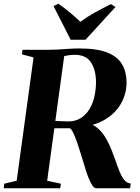

<svg xmlns="http://www.w3.org/2000/svg" viewBox="-37 -1010 749 1030"><path d="M-17 0 -14 -24.5 52.5 -40.5 143 -702 80.5 -718.5 84 -743H225.5Q255.5 -743 281 -744.8Q306.5 -746.5 332.5 -748.2Q358.5 -750 390 -750Q484.5 -750 539.5 -727.8Q594.5 -705.5 618 -664.8Q641.5 -624 642 -569Q642 -510.5 614.5 -458.8Q587 -407 531.5 -371.8Q476 -336.5 391 -327.5L414 -351.5Q448 -349.5 474 -332Q500 -314.5 519 -287Q538 -259.5 551.8 -228Q565.5 -196.5 576 -167Q586 -139 595 -114Q604 -89 613.5 -69.8Q623 -50.5 635.2 -39Q647.5 -27.5 664 -25.5L661 0H479.5Q468 0 456.8 -17.5Q445.5 -35 435 -63Q424.5 -91 415.5 -122.5Q405.5 -155.5 395.5 -188Q385.5 -220.5 375.8 -248.2Q366 -276 356.8 -295.8Q347.5 -315.5 337.5 -322Q327 -322 315.2 -322Q303.5 -322 291.2 -322Q279 -322 267.8 -322Q256.5 -322 247.5 -322L252.5 -361.5Q259 -361 268.2 -360.8Q277.5 -360.5 288 -360Q298.5 -359.5 308.2 -359.2Q318 -359 325.5 -358.5Q367 -358 396.2 -376.5Q425.5 -395 443.8 -426Q462 -457 470 -494.8Q478 -532.5 478 -570Q477.5 -635.5 450.8 -675.8Q424 -716 364 -716Q353.5 -716 340.8 -714.8Q328 -713.5 316 -711Q304 -708.5 295 -704L310 -728L216 -40.5L289.5 -24.5L286 0ZM342 -797 250 -977.5 276.5 -990Q308.5 -967.5 338.5 -942.5Q368.5 -917.5 394 -893Q430.5 -920 473.5 -943.8Q516.5 -967.5 558 -988L582.5 -972.5L422 -797Z"/></svg>

Font: Merriweather 120pt ExtraBold
Style: Italic
Weight: 800
Italic angle: -7.8°
Version: Version 2.101